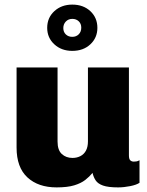

<svg xmlns="http://www.w3.org/2000/svg" viewBox="-20 -804 640 834"><path d="M226 10Q146 10 99 -33.5Q52 -77 52 -163V-511H230V-189Q230 -152 248.5 -135Q267 -118 295 -118Q314 -118 329.5 -126Q345 -134 353.5 -150Q362 -166 362 -190V-511H540V-129Q540 -113 546 -107.5Q552 -102 561 -102Q568 -102 573.5 -103Q579 -104 586 -108V-10Q573 -1 545.5 4.5Q518 10 493 10Q450 10 427.5 2Q405 -6 395.5 -20.5Q386 -35 382 -53Q369 -37 350.5 -22.5Q332 -8 302.5 1Q273 10 226 10ZM294 -583Q247 -583 216 -611.5Q185 -640 185 -683Q185 -727 216 -755.5Q247 -784 294 -784Q342 -784 372.5 -755.5Q403 -727 403 -683Q403 -640 372.5 -611.5Q342 -583 294 -583ZM294 -644Q311 -644 322 -655Q333 -666 333 -684Q333 -701 322 -711.5Q311 -722 294 -722Q277 -722 266 -710.5Q255 -699 255 -682Q255 -665 266 -654.5Q277 -644 294 -644Z"/></svg>

Font: Chivo Mono Medium ExtraBold
Style: Regular
Weight: 800
Monospace: yes
Version: Version 1.008